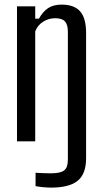

<svg xmlns="http://www.w3.org/2000/svg" viewBox="-20 -628 455 853"><path d="M207 205.5Q193.5 205.5 173.8 203.8Q154 202 138 199V139.5Q150 140.5 169 141.2Q188 142 205.5 142Q249 142 265.2 129Q281.5 116 281.5 82V-487Q281.5 -519 268.5 -533Q255.5 -547 225 -547Q196 -547 171.5 -531.5Q147 -516 136.5 -488.5V0H55.5V-600H136.5V-545H153Q170 -576 193.5 -591.8Q217 -607.5 254 -607.5Q309.5 -607.5 336 -577.5Q362.5 -547.5 362.5 -481V75Q362.5 144.5 325.2 175Q288 205.5 207 205.5Z"/></svg>

Font: Big Shoulders Text Thin
Style: Regular
Weight: 400
Version: Version 2.002